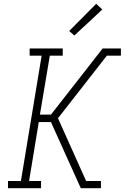

<svg xmlns="http://www.w3.org/2000/svg" viewBox="-20 -990 656 1010"><path d="M22 0V-38H90L199 -697H136V-735H310V-697H242L190 -387H248L520 -735H616V-697H542L285 -368L433 -38H511V0H405L248 -348H184L133 -38H196V0ZM371 -803 344 -827 486 -970 518 -940Z"/></svg>

Font: Iosevka Slab XLtEx
Style: Italic
Weight: 200
Width: 7
Italic angle: -9°
Monospace: yes
Designer: Belleve Invis
Foundry: Belleve Invis
Version: Version 11.1.0; ttfautohint (v1.8.3)